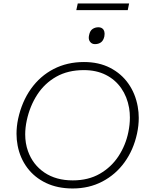

<svg xmlns="http://www.w3.org/2000/svg" viewBox="-20 -1086 858 1116"><path d="M402.5 9.5Q314.5 9.5 247.5 -22.5Q180.5 -54.5 138.5 -110.8Q96.5 -167 82.5 -240Q76 -273.5 76 -308.5Q76 -350 85 -394Q107 -495.5 160.2 -570Q213.5 -644.5 292 -685Q370.5 -725.5 468 -725.5Q554.5 -725.5 620 -691.8Q685.5 -658 726.2 -600Q767 -542 780.5 -467Q786.5 -434.5 786.5 -400.5Q786.5 -356 776.5 -309.5Q756 -215 704.2 -143.2Q652.5 -71.5 575.2 -31Q498 9.5 402.5 9.5ZM403 -37.5Q493.5 -37.5 560.2 -76Q627 -114.5 668.8 -178.2Q710.5 -242 726 -318Q735 -362 735 -402.5Q735 -431.5 730.5 -458.5Q719 -524 684.5 -573.5Q650 -623 595 -650.8Q540 -678.5 467.5 -678.5Q375 -678.5 307.2 -640.2Q239.5 -602 196.5 -535.8Q153.5 -469.5 135.5 -386Q126.5 -343.5 126.5 -305Q126.5 -253 142.5 -208Q170.5 -129 238 -83.2Q305.5 -37.5 403 -37.5ZM532 -829.5Q513 -829.5 503 -844Q496 -853.5 496 -867Q496 -874.5 498 -882.5Q503 -907.5 518 -917.5Q533 -927.5 552 -927.5Q572 -927.5 582 -913Q588 -903 588 -889.5Q588 -882.5 586.5 -874Q581 -850 566.8 -839.8Q552.5 -829.5 532 -829.5ZM423.5 -1027 432 -1066H730.5L722.5 -1027Z"/></svg>

Font: Heraclito ExtraLight
Style: Italic
Weight: 200
Italic angle: -12°
Designer: Kostas Bartsokas (font) & Cristiano Sobral (main changes)
Foundry: Kostas Bartsokas (font) & Cristiano Sobral (main changes)
Version: Version 1.00;July 8, 2020;FontCreator 13.0.0.2655 64-bit